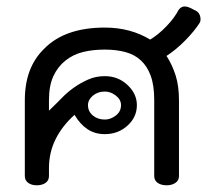

<svg xmlns="http://www.w3.org/2000/svg" viewBox="-20 -566 643 587"><path d="M591.6 -498Q575.2 -471.8 546.8 -442.8Q518.3 -413.9 489.1 -395Q506.4 -368.3 516.8 -335.9Q527.2 -303.5 527.2 -259.4V-27.7Q527.2 -14.4 516.3 -6.9Q505.4 0.5 489.6 0.5Q472.8 0.5 462.1 -6.9Q451.5 -14.4 451.5 -27.7V-260.4Q451.5 -305 440.8 -334.2Q430.2 -363.4 410.6 -381.4Q391.1 -399.5 363.1 -406.9Q335.1 -414.4 300.5 -414.4Q263.4 -414.4 233.4 -406.9Q203.5 -399.5 180 -380.7Q156.4 -361.9 143.1 -332.9Q129.7 -304 129.7 -259.4V-227.7Q153.5 -250.5 169.6 -267.1Q185.6 -283.7 205.4 -297.8Q225.2 -311.9 248.8 -322.5Q272.3 -333.2 300.5 -333.2Q341.1 -333.2 369.8 -306.2Q398.5 -279.2 398.5 -244.6Q398.5 -207.9 369.8 -181.9Q341.1 -155.9 300.5 -155.9Q270.3 -155.9 247.5 -171Q224.8 -186.1 207.9 -214.9Q169.8 -180.7 149.8 -140.1Q129.7 -99.5 129.7 -52V-27.7Q129.7 -14.4 119.3 -6.9Q108.9 0.5 92.1 0.5Q76.7 0.5 66.3 -6.9Q55.9 -14.4 55.9 -27.7V-259.4Q55.9 -358.9 113.9 -415.8Q177.2 -481.7 300.5 -481.7Q378.7 -481.7 439.1 -445Q463.4 -459.4 488.1 -484.9Q512.9 -510.4 525.7 -535.1Q533.7 -546.5 544.8 -546.3Q555.9 -546 571.8 -536.6Q586.6 -531.2 590.8 -519.8Q595 -508.4 591.6 -498ZM350 -244.6Q350 -261.4 334.2 -273.8Q318.3 -286.1 300.5 -286.1Q278.7 -286.1 263.9 -273.5Q249 -260.9 249 -244.6Q249 -225.2 263.9 -212.9Q278.7 -200.5 300.5 -200.5Q318.3 -200.5 334.2 -212.9Q350 -225.2 350 -244.6Z"/></svg>

Font: Shan Wanhai
Style: Regular
Weight: 400
Designer: Khon Soe Zaw Thu
Foundry: Shan Unicode
Version: Version 1.00 June 3, 2017, initial release